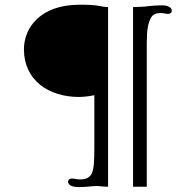

<svg xmlns="http://www.w3.org/2000/svg" viewBox="-20 -777 790 799"><path d="M263.2 -21.5C263.2 -10.3 272.9 1.5 308.6 1.5C319.3 1.5 339.4 0.5 349.1 -0.5C359.4 -1.5 369.1 -2.9 379.4 -2.9C387.7 -2.9 394.5 -2 401.4 -1.5C409.2 -0.5 419.4 0 429.7 0V-747.6C418.5 -747.6 404.3 -749.5 391.6 -752.4C371.6 -756.8 343.3 -757.3 310.1 -757.3C149.4 -757.3 79.6 -662.6 79.6 -571.8C79.6 -443.8 181.2 -373.5 309.1 -373.5C326.7 -373.5 352.5 -376.5 372.6 -380.9V-168C372.6 -104.5 371.1 -78.1 362.3 -56.2C354.5 -37.1 333.5 -30.3 315.9 -30.3C311.5 -30.3 302.2 -30.8 297.4 -31.7C293 -32.7 283.7 -34.2 278.8 -34.2C269.5 -34.2 263.2 -28.3 263.2 -21.5ZM533.7 0H590.8V-599.1C590.8 -654.3 596.2 -682.1 609.4 -705.1C616.2 -717.3 631.3 -722.7 647.5 -722.7C655.3 -722.7 660.2 -722.2 664.1 -721.2C668.5 -720.2 672.4 -719.2 678.7 -719.2C689 -719.2 694.8 -724.6 694.8 -732.4C694.8 -742.7 685.1 -754.9 651.9 -754.9C632.8 -754.9 609.9 -752.9 598.1 -751.5C583 -749 550.3 -747.6 533.7 -747.6Z"/></svg>

Font: Stoke
Style: Light
Weight: 300
Designer: Nicole Fally
Foundry: Nicole Fally
Version: Version 1.001